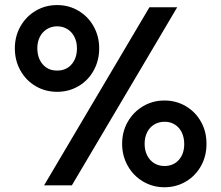

<svg xmlns="http://www.w3.org/2000/svg" viewBox="-20 -749 892 776"><path d="M40 -553.7Q40 -602.1 62.5 -642.1Q85 -682.1 124 -705.3Q163.1 -728.5 210.9 -728.5Q258.3 -728.5 297.4 -705.3Q336.4 -682.1 358.6 -642.1Q380.9 -602.1 380.9 -553.7Q380.9 -504.4 358.6 -464.1Q336.4 -423.8 297.4 -400.9Q258.3 -377.9 210.9 -377.9Q163.1 -377.9 124 -400.9Q85 -423.8 62.5 -464.1Q40 -504.4 40 -553.7ZM291 -553.7Q291 -579.6 280.8 -599.9Q270.5 -620.1 252.4 -631.3Q234.4 -642.6 210.9 -642.6Q188 -642.6 169.7 -631.3Q151.4 -620.1 141.1 -600.1Q130.9 -580.1 130.9 -554.7Q130.9 -513.7 153.1 -488.5Q175.3 -463.4 210.9 -463.9Q246.6 -463.4 268.8 -488.3Q291 -513.2 291 -553.7ZM584 -719.7H696.3L270.5 0H158.2ZM473.6 -168Q473.6 -216.8 496.3 -256.6Q519 -296.4 558.1 -319.6Q597.2 -342.8 644.5 -342.8Q692.4 -342.8 731.4 -319.6Q770.5 -296.4 792.7 -256.3Q814.9 -216.3 814.5 -168Q814.9 -119.1 792.7 -78.9Q770.5 -38.6 731.4 -15.4Q692.4 7.8 644.5 7.8Q597.2 7.8 558.1 -15.4Q519 -38.6 496.3 -78.9Q473.6 -119.1 473.6 -168ZM724.6 -167Q724.6 -193.4 714.6 -213.9Q704.6 -234.4 686.3 -245.8Q668 -257.3 644.5 -256.8Q621.6 -256.8 603.3 -245.8Q585 -234.9 574.7 -214.4Q564.5 -193.8 564.5 -168Q564.5 -141.6 574.7 -121.1Q585 -100.6 603 -89.4Q621.1 -78.1 644.5 -78.1Q680.7 -78.1 702.6 -102.5Q724.6 -127 724.6 -167Z"/></svg>

Font: Reddit Sans Chocolate SemiBold
Style: Regular
Weight: 600
Designer: Stephen Hutchings
Foundry: Reddit
Version: Version 1.011